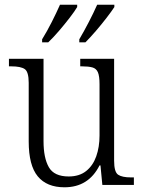

<svg xmlns="http://www.w3.org/2000/svg" viewBox="-20 -786 610 816"><path d="M254 10Q179 10 140.5 -36.5Q102 -83 102 -185V-434Q102 -481 85 -492.5Q68 -504 28 -504H18V-536H165V-186Q165 -115 187.5 -75.5Q210 -36 272 -36Q317 -36 346 -59Q375 -82 389 -121.5Q403 -161 403 -210V-428Q403 -463 396 -479Q389 -495 372.5 -499.5Q356 -504 329 -504H321V-536H465V-103Q465 -55 482 -43.5Q499 -32 537 -32H549V0H415L407 -83H403Q356 10 254 10ZM317 -619Q337 -653 357.5 -692.5Q378 -732 393 -766H466V-756Q455 -739 433.5 -711Q412 -683 387.5 -654.5Q363 -626 343 -606H317ZM159 -619Q180 -653 200 -692.5Q220 -732 235 -766H308V-756Q298 -739 276.5 -711Q255 -683 230.5 -654.5Q206 -626 185 -606H159Z"/></svg>

Font: Noto Serif Hebrew SemiCondensed Light
Style: Regular
Weight: 300
Width: 4
Designer: Monotype Design Team
Foundry: Monotype Imaging Inc.
Version: Version 2.004; ttfautohint (v1.8.4.7-5d5b)